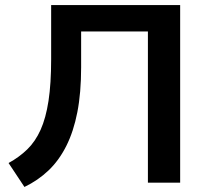

<svg xmlns="http://www.w3.org/2000/svg" viewBox="-20 -725 812 762"><path d="M77 17 14 -78Q56 -101 88 -132Q120 -163 141 -209.5Q162 -256 172.5 -324.5Q183 -393 183 -490V-705H695V0H567V-600H302V-458Q302 -357 287 -280Q272 -203 243 -145.5Q214 -88 172.5 -48.5Q131 -9 77 17Z"/></svg>

Font: Mulish ExtraLight
Style: Regular
Weight: 200
Designer: Vernon Adams
Foundry: Vernon Adams
Version: Version 3.603